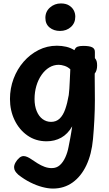

<svg xmlns="http://www.w3.org/2000/svg" viewBox="-20 -818 637 1117"><path d="M38 -242Q38 -304 59 -360Q80 -416 117.5 -459Q155 -502 204.5 -527Q254 -552 311 -552Q339 -552 365 -546Q391 -540 413 -526Q419 -542 431.5 -546.5Q444 -551 464 -551Q501 -551 517 -542.5Q533 -534 532 -514V-480Q539 -472 542 -462.5Q545 -453 545 -437Q545 -407 531 -390V-367Q531 -338 531.5 -307.5Q532 -277 532 -236Q532 -182 529 -122.5Q526 -63 521 -9Q513 79 482.5 143.5Q452 208 402.5 243.5Q353 279 288 279Q260 279 226 270Q192 261 156 243Q120 225 86 198Q74 187 68 177Q62 167 62 155Q62 142 70.5 127Q79 112 91.5 101Q104 90 117 90Q127 90 138.5 95Q150 100 160 107Q179 120 199 132.5Q219 145 239.5 152.5Q260 160 281 160Q309 160 328 143Q347 126 360 97.5Q373 69 379 36Q385 6 388.5 -13Q392 -32 394.5 -47.5Q397 -63 400 -83Q374 -38 336 -17Q298 4 251 4Q188 4 140 -29.5Q92 -63 65 -119Q38 -175 38 -242ZM277 -109Q307 -109 327 -128Q347 -147 359.5 -182.5Q372 -218 380 -265Q382 -279 383.5 -301.5Q385 -324 386 -348.5Q387 -373 388 -391.5Q389 -410 389 -415Q374 -429 355 -435Q336 -441 322 -441Q292 -441 266.5 -425.5Q241 -410 221.5 -382Q202 -354 191.5 -318Q181 -282 181 -242Q181 -202 193.5 -171.5Q206 -141 228 -125Q250 -109 277 -109ZM329 -638Q293 -638 268.5 -658Q244 -678 244 -714Q244 -751 271 -774.5Q298 -798 334 -798Q363 -798 381.5 -786.5Q400 -775 409 -758Q418 -741 418 -721Q418 -684 392.5 -661Q367 -638 329 -638Z"/></svg>

Font: Playpen Sans SemiBold
Style: Regular
Weight: 600
Designer: Laura Meseguer, Veronika Burian, José Scaglione
Foundry: TypeTogether
Version: Version 1.001